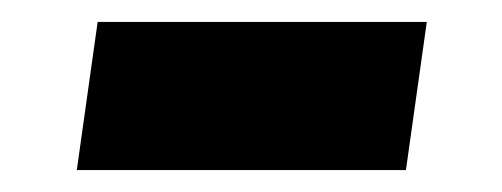

<svg xmlns="http://www.w3.org/2000/svg" viewBox="-20 -363 458 175"><path d="M50 -208 69 -343H369L350 -208Z"/></svg>

Font: Mohave Light
Style: Bold Italic
Weight: 700
Italic angle: -8°
Version: Version 2.003